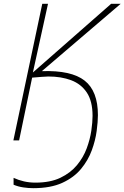

<svg xmlns="http://www.w3.org/2000/svg" viewBox="-20 -734 651 1004"><path d="M154 250Q129 250 102 246Q75 242 51 232V196Q77 208 105.5 214.5Q134 221 165 221Q243 221 296 195.5Q349 170 382.5 129.5Q416 89 433.5 41.5Q451 -6 457.5 -50.5Q464 -95 464 -128Q464 -205 434 -250Q404 -295 352 -314.5Q300 -334 233 -334Q221 -334 197 -332Q173 -330 148 -328L80 0H50L201 -714H231L152 -355L561 -714H611L199 -362Q353 -367 422.5 -312.5Q492 -258 492 -132Q492 -98 485.5 -49Q479 0 460 52Q441 104 404 149Q367 194 306 222Q245 250 154 250Z"/></svg>

Font: Noto Sans Thin
Style: Italic
Weight: 100
Italic angle: -12°
Designer: Monotype Design Team
Foundry: Monotype Imaging Inc.
Version: Version 2.013; ttfautohint (v1.8.4.7-5d5b)